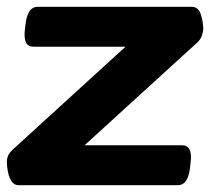

<svg xmlns="http://www.w3.org/2000/svg" viewBox="-20 -543 620 563"><path d="M34 0Q21 0 13.5 -12Q6 -24 3 -40.5Q0 -57 0 -69Q0 -77 3.5 -86Q7 -95 18 -105L348 -406H78Q47 -406 53 -456L55 -473Q61 -523 90 -523H542Q562 -523 569 -500.5Q576 -478 576 -457Q576 -452 572.5 -440Q569 -428 558 -418L228 -117H514Q545 -117 539 -67L537 -50Q531 0 502 0Z"/></svg>

Font: Asap Expanded Expanded Regular
Style: Bold Italic
Weight: 700
Width: 7
Italic angle: -6°
Designer: Pablo Cosgaya
Foundry: Omnibus-Type
Version: Version 3.001; ttfautohint (v1.8.4.7-5d5b)